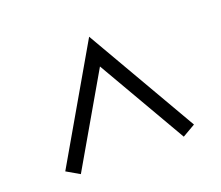

<svg xmlns="http://www.w3.org/2000/svg" viewBox="-88 -700 843 731"><g transform="rotate(-20 333.5 -334.5)"><path d="M333.5 -574.7 594.2 -124 542 -93.8 333.5 -454.1 125 -93.8 72.8 -124Z"/></g></svg>

Font: GravitasOne
Style: Regular
Weight: 400
Designer: Riccardo De Franceschi
Foundry: Sorkin Type Co.
Version: Version 1.001